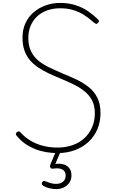

<svg xmlns="http://www.w3.org/2000/svg" viewBox="-20 -1035 804 1322"><path d="M377 19Q334 19 294.5 12Q255 5 219.5 -9.5Q184 -24 153 -45.5Q122 -67 98 -97Q89 -105 89 -112Q89 -119 96 -125Q103 -131 109.5 -130.5Q116 -130 125 -119Q155 -87 193.5 -64.5Q232 -42 278 -30.5Q324 -19 377 -19Q432 -19 479.5 -35.5Q527 -52 561 -83.5Q595 -115 614 -158.5Q633 -202 633 -255Q633 -310 612 -347.5Q591 -385 556 -411.5Q521 -438 478.5 -458Q436 -478 390 -497Q351 -513 314 -530.5Q277 -548 244.5 -569.5Q212 -591 187.5 -619Q163 -647 149 -685.5Q135 -724 135 -775Q135 -832 155.5 -876Q176 -920 212.5 -951Q249 -982 296 -998.5Q343 -1015 394 -1015Q453 -1015 501.5 -999Q550 -983 587.5 -957Q625 -931 653 -903Q661 -895 661.5 -889.5Q662 -884 654 -877Q647 -869 641 -871Q635 -873 625 -881Q593 -910 558.5 -932Q524 -954 483.5 -966Q443 -978 394 -978Q344 -978 303.5 -963Q263 -948 234.5 -921Q206 -894 190.5 -856.5Q175 -819 175 -774Q175 -718 195 -679Q215 -640 249 -613.5Q283 -587 325.5 -567.5Q368 -548 411 -529Q459 -510 505.5 -488Q552 -466 590 -436Q628 -406 650 -362.5Q672 -319 672 -257Q672 -197 651 -146.5Q630 -96 590.5 -59Q551 -22 496.5 -1.5Q442 19 377 19ZM366 267Q349 267 324 262Q299 257 276 243Q269 238 268 232Q267 226 271 219Q275 213 280 211.5Q285 210 292 213Q309 220 327.5 225.5Q346 231 365 231Q397 231 414.5 215.5Q432 200 432 173Q432 145 410.5 132.5Q389 120 347 126Q340 127 335 125.5Q330 124 328 120Q323 113 324 107.5Q325 102 329 92L368 0H401L355 108L345 97Q379 89 408 94.5Q437 100 454.5 119.5Q472 139 472 173Q472 201 458 222Q444 243 420.5 255Q397 267 366 267Z"/></svg>

Font: Playwrite NG Modern Thin
Style: Regular
Weight: 250
Designer: Veronika Burian, José Scaglione
Foundry: TypeTogether
Version: Version 1.002